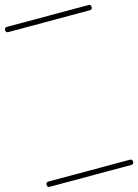

<svg xmlns="http://www.w3.org/2000/svg" viewBox="-150 -628 768 1067"><g transform="rotate(-15 234.0 -95.0)"><path d="M0 -555Q117 -555 234 -555Q351 -555 468 -555Q483 -555 483 -540Q483 -525 468 -525Q351 -525 234 -525Q117 -525 0 -525Q-15 -525 -15 -540Q-15 -555 0 -555ZM0 335Q117 335 234 335Q351 335 468 335Q483 335 483 350Q483 365 468 365Q351 365 234 365Q117 365 0 365Q-15 365 -15 350Q-15 335 0 335Z"/></g></svg>

Font: FRB American Cursive Just Guidelines
Style: Italic
Weight: 400
Italic angle: -25°
Version: Version 2.0;Modular Font Editor K font №1